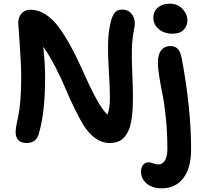

<svg xmlns="http://www.w3.org/2000/svg" viewBox="-20 -754 1108 1043"><path d="M918 -570.8Q872.1 -570.8 842.5 -595.7Q813 -620.6 813 -657.2Q813 -692.4 837.6 -713.1Q862.3 -733.9 901.9 -733.9Q944.8 -733.9 971.4 -705.6Q998 -677.2 998 -643.1Q998 -613.8 978 -592.3Q958 -570.8 918 -570.8ZM125 22.9Q94.7 22.9 79.8 7.1Q64.9 -8.8 64.9 -36.1Q64.9 -52.7 69.6 -77.1Q74.2 -101.6 80.1 -127.4Q85.9 -153.3 90.6 -208Q95.2 -262.7 95.2 -333Q95.2 -400.9 87.2 -511.7Q79.1 -622.6 79.1 -628.9Q79.1 -660.2 96.7 -680.7Q114.3 -701.2 146 -701.2Q188 -701.2 227.3 -675.8Q266.6 -650.4 298.3 -607.4Q330.1 -564.5 359.1 -512.2Q388.2 -460 414.6 -402.1Q440.9 -344.2 464.6 -293Q488.3 -241.7 514.4 -197.3Q540.5 -152.8 564 -130.9Q577.1 -166.5 577.1 -222.2Q577.1 -273.9 571.5 -364.5Q565.9 -455.1 567.1 -519Q568.4 -583 583 -641.1Q592.3 -673.8 606.2 -688Q620.1 -702.1 643.1 -702.1Q671.4 -702.1 688.5 -685.5Q705.6 -668.9 710 -647.5Q714.4 -626 710 -604Q698.2 -545.9 696.5 -491.9Q694.8 -438 698.5 -358.2Q702.1 -278.3 702.1 -232.9Q702.1 -192.9 700.4 -162.4Q698.7 -131.8 693.8 -101.1Q689 -70.3 679.9 -49.1Q670.9 -27.8 657 -10.7Q643.1 6.3 622.6 14.6Q602.1 22.9 575.2 22.9Q534.2 22.9 498.8 -2.4Q463.4 -27.8 438 -67.6Q412.6 -107.4 385.3 -163.6Q357.9 -219.7 335.2 -274.4Q312.5 -329.1 280 -391.8Q247.6 -454.6 214.8 -500Q225.1 -411.1 225.1 -333Q225.1 -142.6 190.9 -27.8Q185.1 -3.9 168.2 9.5Q151.4 22.9 125 22.9ZM858.9 269Q807.1 269 776.6 242.9Q746.1 216.8 746.1 179.2Q746.1 154.8 757.6 141.4Q769 127.9 788.1 127.9Q796.9 127.9 812.5 133.5Q828.1 139.2 839.8 139.2Q863.3 139.2 876.2 117.4Q889.2 95.7 889.2 55.2Q889.2 -33.2 881.1 -112.3Q873 -191.4 863.5 -237.5Q854 -283.7 845.9 -332.3Q837.9 -380.9 837.9 -415Q837.9 -459 856 -481.4Q874 -503.9 904.8 -503.9Q930.7 -503.9 945.8 -488.5Q960.9 -473.1 967.8 -434.1Q1018.1 -164.6 1018.1 57.1Q1018.1 159.7 975.3 214.4Q932.6 269 858.9 269Z"/></svg>

Font: Shantell Sans Bouncy
Style: Regular
Weight: 600
Designer: Stephen Nixon, Anya Danilova, Shantell Martin
Foundry: Arrow Type
Version: Version 1.006;[9816181b4]